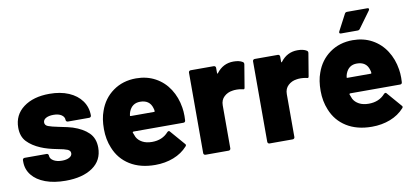

<svg xmlns="http://www.w3.org/2000/svg" viewBox="-67 -924 2512 1157"><g transform="rotate(-10 1189.5 -346.0)"><path d="M21 -148V-159Q21 -164 24.5 -167.5Q28 -171 33 -171H168Q173 -171 176.5 -167.5Q180 -164 180 -159Q180 -140 200.5 -127.5Q221 -115 253 -115Q281 -115 298 -124.5Q315 -134 315 -150Q315 -166 297 -173.5Q279 -181 240 -188Q177 -200 138 -217Q88 -238 57.5 -270Q27 -302 27 -356Q27 -434 87.5 -479.5Q148 -525 247 -525Q314 -525 364.5 -503.5Q415 -482 443 -443Q471 -404 471 -353Q471 -348 467.5 -344.5Q464 -341 459 -341H328Q323 -341 319.5 -344.5Q316 -348 316 -353Q316 -372 298 -384Q280 -396 249 -396Q221 -396 203.5 -386.5Q186 -377 186 -360Q186 -343 205 -335.5Q224 -328 269 -319Q330 -307 351 -300Q412 -280 446.5 -246Q481 -212 481 -155Q481 -77 419.5 -34.5Q358 8 254 8Q183 8 130.5 -11.5Q78 -31 49.5 -66.5Q21 -102 21 -148Z M1026 -252Q1026 -234 1025 -225Q1024 -213 1012 -213H707Q705 -213 703 -211.5Q701 -210 702 -207Q705 -197 713 -179Q724 -158 748 -145Q772 -132 807 -132Q870 -132 907 -174Q912 -179 916 -179Q921 -179 924 -174L1000 -86Q1004 -83 1004 -78Q1004 -74 1000 -70Q966 -32 914.5 -12Q863 8 802 8Q711 8 647.5 -31.5Q584 -71 556 -142Q534 -195 534 -258Q534 -322 551 -367Q576 -440 636 -483Q696 -526 777 -526Q843 -526 895 -497.5Q947 -469 979.5 -418.5Q1012 -368 1022 -304Q1026 -281 1026 -252ZM708 -334Q704 -323 703 -313Q701 -308 707 -308H850Q854 -308 854 -312Q854 -320 850 -332Q835 -383 777 -383Q727 -383 708 -334Z M1429 -511Q1437 -506 1435 -495L1412 -357Q1411 -345 1398 -350Q1380 -354 1364 -354Q1346 -354 1337 -352Q1307 -348 1285.5 -328Q1264 -308 1264 -275V-12Q1264 -7 1260.5 -3.5Q1257 0 1252 0H1110Q1105 0 1101.5 -3.5Q1098 -7 1098 -12V-505Q1098 -510 1101.5 -513.5Q1105 -517 1110 -517H1252Q1257 -517 1260.5 -513.5Q1264 -510 1264 -505V-473Q1264 -470 1266 -469Q1268 -468 1269 -471Q1309 -524 1373 -524Q1409 -524 1429 -511Z M1821 -511Q1829 -506 1827 -495L1804 -357Q1803 -345 1790 -350Q1772 -354 1756 -354Q1738 -354 1729 -352Q1699 -348 1677.5 -328Q1656 -308 1656 -275V-12Q1656 -7 1652.5 -3.5Q1649 0 1644 0H1502Q1497 0 1493.5 -3.5Q1490 -7 1490 -12V-505Q1490 -510 1493.5 -513.5Q1497 -517 1502 -517H1644Q1649 -517 1652.5 -513.5Q1656 -510 1656 -505V-473Q1656 -470 1658 -469Q1660 -468 1661 -471Q1701 -524 1765 -524Q1801 -524 1821 -511Z M2352 -252Q2352 -234 2351 -225Q2350 -213 2338 -213H2033Q2031 -213 2029 -211.5Q2027 -210 2028 -207Q2031 -197 2039 -179Q2050 -158 2074 -145Q2098 -132 2133 -132Q2196 -132 2233 -174Q2238 -179 2242 -179Q2247 -179 2250 -174L2326 -86Q2330 -83 2330 -78Q2330 -74 2326 -70Q2292 -32 2240.5 -12Q2189 8 2128 8Q2037 8 1973.5 -31.5Q1910 -71 1882 -142Q1860 -195 1860 -258Q1860 -322 1877 -367Q1902 -440 1962 -483Q2022 -526 2103 -526Q2169 -526 2221 -497.5Q2273 -469 2305.5 -418.5Q2338 -368 2348 -304Q2352 -281 2352 -252ZM2034 -334Q2030 -323 2029 -313Q2027 -308 2033 -308H2176Q2180 -308 2180 -312Q2180 -320 2176 -332Q2161 -383 2103 -383Q2053 -383 2034 -334ZM2100 -700H2223Q2233 -700 2233 -693Q2233 -690 2230 -685L2157 -585Q2152 -578 2143 -578H2041Q2034 -578 2032 -582Q2030 -586 2033 -592L2085 -691Q2089 -700 2100 -700Z"/></g></svg>

Font: BARLOWEXTRABOLD
Style: Regular
Weight: 800
Designer: Jeremy Tribby
Foundry: Tribby Type
Version: Version 1.422